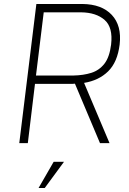

<svg xmlns="http://www.w3.org/2000/svg" viewBox="-20 -720 648 966"><path d="M163 -700H394Q492 -699 542.5 -645Q593 -591 582 -496Q571 -407 524 -361Q477 -315 403 -303L531 0H483L357 -299Q351 -298 344 -298H156L120 0H77ZM388 -658H200L161 -340H349Q400 -341 439.5 -353.5Q479 -366 505 -399Q531 -432 539 -496Q549 -582 506.5 -619.5Q464 -657 388 -658ZM250 94H302L205 226H174Z"/></svg>

Font: Haskoy ExtraLight
Style: Italic
Weight: 200
Designer: Ertekin Erdin
Foundry: Ertekin Erdin
Version: Version 2.000; ttfautohint (v1.8.4.7-5d5b)